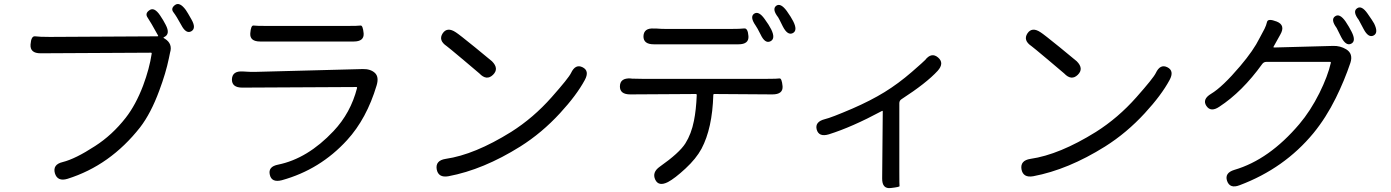

<svg xmlns="http://www.w3.org/2000/svg" viewBox="-20 -870 6970 962"><path d="M318 26Q268 41 255 -2Q243 -46 294 -58Q358 -74 456 -138Q542 -193 610 -280Q660 -344 697 -441Q729 -527 740 -601Q741 -606 736 -606L183 -603Q130 -603 133 -647Q136 -691 156.5 -688Q177 -685 230 -685L769 -688Q774 -688 772 -692Q734 -761 719.5 -782Q705 -803 729 -819Q753 -836 782 -793Q799 -768 810 -746Q835 -699 802 -684Q797 -682 801 -679L806 -676Q846 -651 832 -606Q831 -601 826 -577Q811 -504 778 -416Q736 -302 682 -232Q532 -41 318 26ZM938 -713Q912 -699 888 -745Q864 -789 849 -808.5Q834 -828 857 -845Q880 -862 911 -820Q920 -807 939 -773Q965 -728 938 -713Z M1392 33Q1341 46 1332 6Q1322 -35 1373 -45Q1521 -75 1651 -213Q1737 -304 1769 -429Q1770 -434 1765 -434L1194 -431Q1141 -431 1142 -473Q1144 -515 1196 -512L1214 -511Q1239 -509 1264 -510L1797 -524Q1836 -525 1858 -505Q1880 -485 1867 -442Q1817 -275 1719 -168Q1584 -20 1392 33ZM1284 -662Q1231 -662 1234 -703Q1237 -744 1250.5 -742Q1264 -740 1321 -740H1714Q1775 -740 1786.5 -742Q1798 -744 1802 -703Q1805 -662 1752 -662Z M2227 13Q2176 22 2168 -22Q2161 -66 2213 -74Q2358 -95 2541 -209Q2652 -279 2744 -383Q2829 -479 2841 -504Q2863 -551 2899 -533Q2935 -515 2910 -469Q2869 -393 2786 -303Q2695 -204 2587 -136Q2402 -20 2227 13ZM2450 -495Q2418 -464 2382 -502Q2380 -504 2304 -568Q2223 -636 2218 -639Q2175 -668 2198 -703Q2221 -737 2264 -708Q2280 -698 2360 -633Q2440 -568 2445 -563Q2482 -526 2450 -495Z M3327 42Q3280 66 3263 30Q3246 -7 3286 -35Q3384 -104 3414 -151.5Q3444 -199 3457 -265Q3468 -319 3471 -394Q3471 -399 3466 -399L3138 -397Q3085 -397 3086 -438Q3087 -480 3140 -477L3146 -476Q3171 -475 3196 -475H3826Q3874 -475 3885.5 -477Q3897 -479 3901 -438Q3904 -397 3850 -397L3559 -399Q3554 -399 3554 -394Q3549 -227 3495 -125Q3468 -75 3414.5 -25.5Q3361 24 3327 42ZM3256 -648Q3203 -648 3204 -689Q3206 -731 3258 -727H3269Q3294 -725 3319 -725H3640Q3690 -725 3708.5 -727.5Q3727 -730 3730 -689Q3733 -648 3680 -648ZM3840 -663Q3813 -650 3791 -697Q3774 -731 3766 -742Q3736 -785 3758 -801Q3781 -817 3811 -775Q3833 -745 3844 -723Q3867 -676 3840 -663ZM3952 -704Q3926 -691 3902 -738Q3883 -777 3879 -783Q3847 -824 3869 -841Q3891 -857 3922 -815Q3944 -784 3954 -764Q3978 -717 3952 -704Z M4444 72Q4399 78 4400 23L4403 -311Q4403 -316 4399 -314Q4248 -233 4133 -197Q4083 -182 4072 -221Q4062 -260 4113 -273Q4144 -280 4251 -326Q4343 -366 4412 -408.5Q4481 -451 4548 -509Q4610 -563 4615 -569Q4647 -610 4680 -582Q4713 -554 4678 -515Q4622 -454 4497 -373Q4486 -366 4486 -353V-10Q4486 58 4487 62.5Q4488 67 4444 72Z M5157 13Q5106 22 5098 -22Q5091 -66 5143 -74Q5288 -95 5471 -209Q5582 -279 5674 -383Q5759 -479 5771 -504Q5793 -551 5829 -533Q5865 -515 5840 -469Q5799 -393 5716 -303Q5625 -204 5517 -136Q5332 -20 5157 13ZM5380 -495Q5348 -464 5312 -502Q5310 -504 5234 -568Q5153 -636 5148 -639Q5105 -668 5128 -703Q5151 -737 5194 -708Q5210 -698 5290 -633Q5370 -568 5375 -563Q5412 -526 5380 -495Z M6191 58Q6142 77 6128 36Q6115 -4 6165 -19Q6339 -70 6490 -248Q6546 -314 6591 -404Q6633 -489 6648 -555Q6649 -560 6644 -560H6325Q6312 -560 6304 -549Q6204 -410 6089 -335Q6046 -306 6024 -340Q6003 -373 6048 -400Q6105 -434 6194 -539Q6261 -618 6291 -679Q6303 -703 6316 -726Q6324 -742 6328.5 -760.5Q6333 -779 6377 -762Q6422 -744 6395 -697L6361 -636Q6359 -632 6364 -632L6660 -640Q6695 -641 6725 -623Q6761 -601 6746 -555Q6716 -466 6673 -379Q6624 -280 6561 -203Q6415 -26 6191 58ZM6750 -651Q6724 -638 6700 -684Q6680 -725 6677 -730Q6646 -772 6669 -788Q6692 -805 6722 -762Q6740 -735 6752 -711Q6776 -664 6750 -651ZM6862 -692Q6836 -679 6812 -725Q6792 -764 6788 -770Q6756 -812 6779 -828Q6802 -845 6832 -802Q6858 -765 6865 -752Q6888 -705 6862 -692Z"/></svg>

Font: Resource Han Rounded KR
Style: Regular
Weight: 400
Designer: Cyano Hao (round all glyphs); Ryoko NISHIZUKA 西塚涼子 (kana, bopomofo & ideographs); Paul D. Hunt (Latin, Greek & Cyrillic)
Foundry: Cyano Hao
Version: 0.990